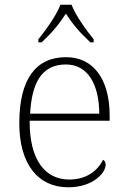

<svg xmlns="http://www.w3.org/2000/svg" viewBox="-20 -786 539 816"><path d="M143 -619V-606H157C204 -650 230 -682 260 -728C290 -682 317 -650 364 -606H378V-619C347 -657 301 -721 284 -766H237C220 -721 174 -657 143 -619ZM270 10C375 10 429 -51 429 -86C429 -97 425 -103 418 -107C395 -61 349 -23 274 -23C172 -23 105 -106 106 -273H446V-294C446 -452 375 -543 261 -543C133 -543 62 -451 62 -262C62 -88 142 10 270 10ZM402 -303H108C115 -432 156 -512 260 -512C354 -512 401 -427 402 -303Z"/></svg>

Font: Noto Serif Myanmar ExtraLight
Style: Regular
Weight: 200
Designer: Ben Mitchell and the Monotype Design Team
Foundry: Monotype Imaging Inc.
Version: Version 2.106